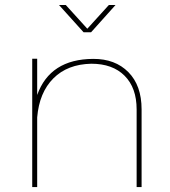

<svg xmlns="http://www.w3.org/2000/svg" viewBox="-20 -754 684 774"><path d="M550.8 -313V0H530.8V-313Q530.8 -399.9 482.4 -448.5Q434.1 -497.1 348.1 -497.1Q252 -495.1 195.1 -438Q138.2 -380.9 129.9 -280.8V0H109.9V-517.1H129.9V-371.1Q181.6 -515.6 355.5 -516.6Q444.3 -517.1 497.6 -463.1Q550.8 -409.2 550.8 -313ZM316.9 -624 217.8 -733.9H245.1L332 -638.2L418.9 -733.9H445.8L347.2 -624Z"/></svg>

Font: Montserrat-Hairline
Style: Regular
Weight: 250
Designer: Julieta Ulanovsky
Foundry: Julieta Ulanovsky
Version: Version 1.000;PS 002.000;hotconv 1.0.70;makeotf.lib2.5.58329